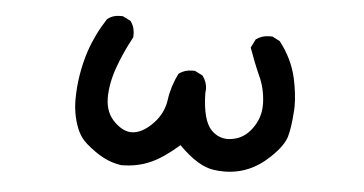

<svg xmlns="http://www.w3.org/2000/svg" viewBox="-39 -483 1078 568"><g transform="rotate(5 500.0 -199.5)"><path d="M186.5 -160.2Q186.5 -234.4 210 -306.6Q227.5 -358.4 258.8 -406.2Q274.4 -418.9 295.9 -418.9Q299.8 -418.9 304.7 -418.9L328.1 -407.2Q335.9 -396.5 338.4 -386.7Q340.8 -377 340.8 -371.1Q340.8 -365.2 340.8 -359.4Q314.5 -311.5 297.9 -264.2Q281.2 -216.8 281.2 -174.8Q281.2 -128.9 311.5 -101.6Q335.9 -79.1 359.4 -79.1Q391.6 -79.1 424.8 -114.3Q453.1 -144.5 458.5 -184.6Q463.9 -224.6 483.4 -263.7Q501 -276.4 522.5 -276.4Q525.4 -276.4 531.2 -276.4L554.7 -264.6Q568.4 -246.1 568.4 -224.6Q568.4 -219.7 567.4 -212.9Q569.3 -131.8 596.7 -104.5Q617.2 -84 644.5 -84Q650.4 -84 656.2 -85Q692.4 -89.8 716.3 -122.1Q740.2 -154.3 740.2 -193.4Q740.2 -196.3 740.2 -199.2Q738.3 -243.2 721.7 -278.3Q705.1 -315.4 689.5 -359.4L702.1 -384.8Q719.7 -397.5 741.2 -397.5Q745.1 -397.5 751 -397.5L773.4 -385.7Q811.5 -336.9 824.2 -280.3Q834 -235.4 834 -197.3Q834 -188.5 833 -178.7Q830.1 -133.8 822.3 -106.4Q813.5 -78.1 777.3 -43.9Q718.8 12.7 642.6 12.7Q627.9 12.7 613.3 10.7Q565.4 4.9 507.8 -53.7Q460.9 -12.7 424.8 2.9Q385.7 20.5 338.9 20.5H337.9Q310.5 16.6 285.6 3.9Q260.7 -8.8 232.4 -33.2Q215.8 -47.9 206.5 -66.9Q197.3 -85.9 191.9 -110.4Q186.5 -134.8 186.5 -160.2Z"/></g></svg>

Font: JasonHandwriting2
Style: SemiBold
Weight: 600
Version: Version 1.04.7